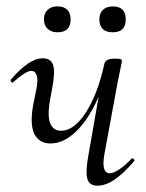

<svg xmlns="http://www.w3.org/2000/svg" viewBox="-20 -580 462 609"><path d="M140 -125Q102.6 -125 87.9 -157.6Q73.2 -190.2 87.6 -259.2L95.4 -297Q101.2 -327.6 96.3 -341.4Q91.4 -355.2 79.2 -355.2Q70 -355.2 55.3 -345.6Q40.6 -336 23 -320.2Q20 -316.2 16 -320.2Q12 -324.2 15 -328.2Q43 -360.6 67.9 -377.8Q92.8 -395 116.2 -395Q141.2 -395 148.5 -373.6Q155.8 -352.2 145 -297L141.4 -277.4Q129 -216.2 138.5 -190.7Q148 -165.2 173.6 -165.2Q214.6 -165.2 252.1 -222.8Q289.6 -280.4 311.4 -378.8L324.8 -377.8Q308.2 -300.2 278.7 -243.4Q249.2 -186.6 213.4 -155.8Q177.6 -125 140 -125ZM289 9Q263.4 9 257.1 -12.7Q250.8 -34.4 260.2 -86.6L311.4 -378.8Q315.6 -394 343.4 -394Q358.6 -394 362.7 -392.2Q366.8 -390.4 366.8 -387.6Q366.8 -384.4 361.8 -361.2Q356.8 -338 351.8 -312L310.8 -89Q301 -30.4 328.2 -30.4Q339 -30.4 357.1 -42Q375.2 -53.6 396.6 -76Q400.4 -80 404.4 -75.5Q408.4 -71 404.6 -67.8Q371 -28.8 342.9 -9.9Q314.8 9 289 9ZM162.4 -477.6Q143 -477.6 131.2 -488.5Q119.4 -499.4 119.4 -519Q119.4 -538.2 131.2 -549Q143 -559.8 162.4 -559.8Q182.6 -559.8 193.3 -549Q204 -538.2 204 -519Q204 -477.6 162.4 -477.6ZM338 -477.6Q295.2 -477.6 295.2 -519Q295.2 -538.2 306.5 -548.9Q317.8 -559.6 338 -559.6Q378.8 -559.6 378.8 -519Q378.8 -477.6 338 -477.6Z"/></svg>

Font: Cormorant Infant Light
Style: Italic
Weight: 300
Italic angle: -10°
Designer: Christian Thalmann (Catharsis Fonts)
Foundry: Catharsis Fonts
Version: Version 4.001